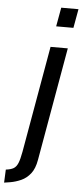

<svg xmlns="http://www.w3.org/2000/svg" viewBox="-147 -733 434 1009"><g transform="rotate(5 70.0 -229.0)"><path d="M-85 242 -82 173Q-56 170 -41.5 161.5Q-27 153 -18.5 132.5Q-10 112 -3 73L96 -490H187L82 107Q74 154 53 180.5Q32 207 4 219.5Q-24 232 -53 237ZM116 -600 134 -700H225L207 -600Z"/></g></svg>

Font: Cabin VF Beta
Style: Italic
Weight: 400
Italic angle: -7°
Designer: Pablo Impallari
Foundry: Pablo Impallari. http://www.impallari.com Igino Marini. http://www.ikern.com
Version: Version 2.300